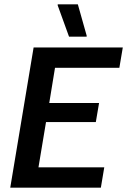

<svg xmlns="http://www.w3.org/2000/svg" viewBox="-20 -870 589 890"><path d="M27.5 0 135.8 -650H549.2L533.3 -555.8H235L208.3 -392.5H439.2L424.2 -304.2H193.3L158.3 -94.2H463.3L447.5 0ZM300 -700 247.5 -845V-850H340.8L381.7 -705V-700Z"/></svg>

Font: Familjen Grotesk Medium
Style: Italic
Weight: 500
Italic angle: -9.46201°
Designer: Anders Wikstroem, Jonas Baeckman, Matilda Gysing, Kristian Moeller
Foundry: Familjen STHLM AB
Version: Version 2.002; ttfautohint (v1.8.4.7-5d5b)